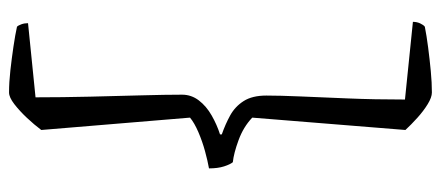

<svg xmlns="http://www.w3.org/2000/svg" viewBox="-302 -534 998 435"><g transform="rotate(-90 197.5 -316.0)"><path d="M206 163Q195 163 179.5 153.5Q164 144 148.5 130Q133 116 121 103L149 -244Q128 -264 98 -275Q68 -286 48 -288Q43 -294 38.5 -308Q34 -322 34 -342Q51 -345 73 -351Q95 -357 116 -366Q137 -375 149 -385L121 -722Q133 -738 148.5 -754.5Q164 -771 179.5 -783Q195 -795 206 -795Q229 -795 256 -792Q283 -789 310 -785Q337 -781 355 -777Q358 -774 360.5 -767Q363 -760 363 -752L195 -735Q195 -674 196.5 -611.5Q198 -549 199.5 -494.5Q201 -440 201 -403Q201 -382 188 -365Q175 -348 154 -336Q133 -324 111 -317V-313Q134 -305 154 -294Q174 -283 186.5 -263.5Q199 -244 199 -212Q199 -182 197 -134.5Q195 -87 192.5 -27Q190 33 190 102L366 120Q366 129 362.5 136.5Q359 144 355 147Q335 151 308 154.5Q281 158 254.5 160.5Q228 163 206 163Z"/></g></svg>

Font: Texturina 12pt ExtraLight
Style: Regular
Weight: 250
Designer: Guillermo Torres Carreño
Foundry: Omnibus-Type
Version: Version 1.002